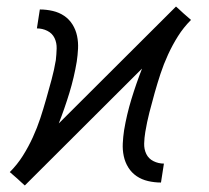

<svg xmlns="http://www.w3.org/2000/svg" viewBox="-20 -559 640 588"><path d="M56 9 46 0Q46 0 46 0Q46 0 46 0L33 -12L10 -32Q33 -55 50 -82Q67 -109 80.5 -138.5Q94 -168 103.5 -197Q113 -226 121.5 -256Q130 -286 138 -315.5Q146 -345 151 -375Q153 -393 153.5 -410.5Q154 -428 147 -442.5Q140 -457 125 -464.5Q110 -472 93 -472L102 -530Q122 -530 141.5 -525.5Q161 -521 176.5 -510.5Q192 -500 202 -484Q212 -468 216 -449Q220 -430 219 -410Q218 -390 215 -370Q207 -322 192.5 -274.5Q178 -227 160 -181L519 -539L529 -530Q529 -530 529 -530Q529 -530 529 -530L542 -518L565 -498Q542 -475 525 -448Q508 -421 494.5 -391.5Q481 -362 471.5 -333Q462 -304 453.5 -274Q445 -244 437.5 -214.5Q430 -185 425 -155Q422 -137 421.5 -119.5Q421 -102 428 -87.5Q435 -73 450 -65.5Q465 -58 482 -58L473 0Q453 0 433.5 -4.5Q414 -9 398.5 -19.5Q383 -30 373 -46Q363 -62 359 -81Q355 -100 356 -120Q357 -140 360 -160Q368 -208 382.5 -255.5Q397 -303 415 -349Z"/></svg>

Font: Iosevka Slab LtExObl
Style: Regular
Weight: 300
Width: 7
Italic angle: -9°
Monospace: yes
Designer: Belleve Invis
Foundry: Belleve Invis
Version: Version 11.1.0; ttfautohint (v1.8.3)